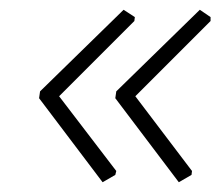

<svg xmlns="http://www.w3.org/2000/svg" viewBox="-20 -421 451 393"><path d="M346 -48 216 -220 218 -234 389 -401 411 -386V-378L257 -224L373 -71L372 -63ZM190 -48 60 -220 62 -234 233 -401 256 -386 255 -378 101 -224 218 -71 216 -63Z"/></svg>

Font: Alegreya Sans SC Light
Style: Italic
Weight: 300
Italic angle: -7°
Designer: Juan Pablo del Peral
Foundry: Huerta Tipografica
Version: Version 2.007